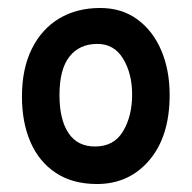

<svg xmlns="http://www.w3.org/2000/svg" viewBox="-20 -737 480 481"><path d="M223 -276Q162 -276 120 -303.8Q78 -331.5 56.5 -380.8Q35 -430 35 -495Q35 -565 59.8 -614.8Q84.5 -664.5 128.5 -690.8Q172.5 -717 231 -717Q285 -717 324 -688.5Q363 -660 384 -610.8Q405 -561.5 405 -499Q405 -395.5 354.2 -335.8Q303.5 -276 223 -276ZM218 -370Q265.5 -370 288.2 -408Q311 -446 311 -500Q311 -552.5 288.5 -589.8Q266 -627 224 -627Q179 -627 154 -595.2Q129 -563.5 129 -499Q129 -437.5 151.5 -403.8Q174 -370 218 -370Z"/></svg>

Font: Kablammo
Style: Regular
Weight: 400
Designer: Travis Kochel, Lizy Gershenzon, Daria Petrova, Ethan Cohen
Foundry: Vectro Type Foundry
Version: Version 1.002